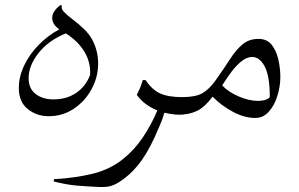

<svg xmlns="http://www.w3.org/2000/svg" viewBox="-20 -457 1192 765"><path d="M188 -385Q188 -401 198 -414.5Q208 -428 221 -437L227 -434Q222 -423 235 -409.5Q248 -396 270.5 -379Q293 -362 315 -341Q337 -320 350 -294Q361 -272 366 -249.5Q371 -227 371 -204Q371 -150 345 -102Q319 -54 274.5 -24Q230 6 174 6Q126 6 90.5 -22.5Q55 -51 55 -107Q55 -151 76 -195.5Q97 -240 133.5 -277.5Q170 -315 216 -340Q201 -351 194.5 -362.5Q188 -374 188 -385ZM94 -146Q94 -104 122 -82.5Q150 -61 193 -61Q245 -61 283 -86.5Q321 -112 339 -158Q342 -209 316 -251.5Q290 -294 242 -324Q172 -295 133 -245Q94 -195 94 -146Z M702 0Q667 0 635 -8Q628 17 617.5 41Q607 65 596 90Q563 161 529.5 201.5Q496 242 457 267Q435 281 418 285Q401 289 373 288Q329 286 287 282.5Q245 279 194 266L195 257Q281 252 350 235Q419 218 471 176Q515 141 549 90.5Q583 40 607 -17Q582 -27 561 -42.5Q540 -58 525 -79Q531 -92 536 -102Q541 -112 549 -138H560Q586 -99 618.5 -84.5Q651 -70 707 -70Q724 -70 733.5 -59.5Q743 -49 743 -36Q743 -23 732.5 -11.5Q722 0 702 0Z M997 13Q954 13 908 -11.5Q862 -36 827 -72Q797 -31 765.5 -15.5Q734 0 691 0Q663 0 648 -10Q633 -20 633 -33Q633 -47 650.5 -58.5Q668 -70 705 -70Q759 -70 786 -85.5Q813 -101 837 -134Q871 -182 895.5 -220Q920 -258 946 -280Q972 -302 1010 -302Q1044 -302 1062.5 -278.5Q1081 -255 1089 -220Q1097 -185 1097 -150Q1097 -114 1085.5 -76Q1074 -38 1051.5 -12.5Q1029 13 997 13ZM870 -124Q868 -120 865 -117Q889 -91 930.5 -73Q972 -55 1008 -55Q1023 -55 1035.5 -58.5Q1048 -62 1055 -70Q1055 -153 1035 -191.5Q1015 -230 985 -230Q964 -230 943 -213.5Q922 -197 903.5 -172.5Q885 -148 870 -124Z"/></svg>

Font: Bona Nova SC
Style: Italic
Weight: 400
Italic angle: -4°
Designer: Mateusz Machalski
Foundry: Capitalics
Version: Version 4.001; ttfautohint (v1.8.4.7-5d5b)